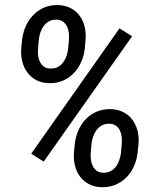

<svg xmlns="http://www.w3.org/2000/svg" viewBox="-20 -742 627 772"><path d="M68.8 -582.5Q72.3 -611.3 83.7 -637Q95.2 -662.6 113.8 -681.6Q132.3 -700.7 157.2 -711.4Q182.1 -722.2 212.9 -721.7Q242.2 -720.7 263.9 -709.5Q285.6 -698.2 299.8 -679.2Q314 -660.2 320.1 -635.3Q326.2 -610.4 324.2 -583L320.8 -545.4Q317.4 -516.6 305.9 -491.5Q294.4 -466.3 276.1 -447.3Q257.8 -428.2 232.7 -417.5Q207.5 -406.7 177.2 -407.7Q147.9 -408.2 126.2 -419.7Q104.5 -431.2 90.3 -450.2Q76.2 -469.2 69.8 -493.7Q63.5 -518.1 65.4 -545.4ZM132.8 -544.4Q131.8 -530.8 133.5 -517.1Q135.3 -503.4 141.1 -492.2Q147 -481 157.2 -473.6Q167.5 -466.3 184.1 -466.3Q200.7 -466.3 213.1 -473.1Q225.6 -480 233.9 -491Q242.2 -502 247.1 -516.1Q252 -530.3 253.9 -544.9L257.3 -583.5Q258.3 -597.2 256.6 -611.1Q254.9 -625 249 -636.5Q243.2 -647.9 232.9 -655.3Q222.7 -662.6 206.1 -663.1Q189 -663.1 176.8 -656.2Q164.6 -649.4 156 -637.9Q147.5 -626.5 142.6 -612.3Q137.7 -598.1 136.2 -583.5ZM280.8 -164.6Q284.2 -193.4 295.7 -219Q307.1 -244.6 325.7 -263.7Q344.2 -282.7 369.4 -293.2Q394.5 -303.7 425.3 -303.2Q454.6 -302.2 476.3 -291Q498 -279.8 512.2 -260.7Q526.4 -241.7 532.7 -217Q539.1 -192.4 537.1 -165L533.2 -127Q529.8 -98.1 518.3 -72.8Q506.8 -47.4 488.5 -28.8Q470.2 -10.3 445.1 0.5Q419.9 11.2 389.6 10.7Q360.4 10.3 338.4 -1.2Q316.4 -12.7 302.2 -31.5Q288.1 -50.3 281.7 -75Q275.4 -99.6 277.3 -127ZM344.7 -126Q343.8 -112.3 345.7 -98.6Q347.7 -85 353.5 -73.5Q359.4 -62 369.6 -54.9Q379.9 -47.9 396.5 -47.4Q413.1 -47.4 425.5 -54.2Q438 -61 446.3 -72.3Q454.6 -83.5 459.5 -97.7Q464.4 -111.8 466.3 -126.5L469.7 -165.5Q470.7 -179.2 469 -193.1Q467.3 -207 461.7 -218.3Q456.1 -229.5 445.8 -236.8Q435.5 -244.1 418.9 -244.6Q401.9 -244.6 389.4 -237.8Q377 -231 368.4 -219.7Q359.9 -208.5 355 -194.3Q350.1 -180.2 348.1 -165.5ZM155.8 -92.3 105.5 -124 460.4 -627.9 511.2 -596.2Z"/></svg>

Font: TypoPRO Roboto Mono
Style: Italic
Weight: 400
Designer: Google
Version: Version 2.000986; 2015; ttfautohint (v1.3)